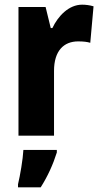

<svg xmlns="http://www.w3.org/2000/svg" viewBox="-20 -580 429 821"><path d="M331 -560C274 -560 228 -511 204 -460H197L175 -550H59V0H211V-277C211 -363 253 -403 314 -403C337 -403 353 -401 366 -397L380 -553C363 -558 346 -560 331 -560ZM223 72V61H80C78 101 66 171 57 208V221H154C184 174 207 123 223 72Z"/></svg>

Font: Noto Sans Thai Looped Condensed ExtraBold
Style: Regular
Weight: 800
Width: 3
Designer: Sasikarn Vongin, Ben Mitchell
Foundry: The Fontpad Ltd
Version: Version 1.001